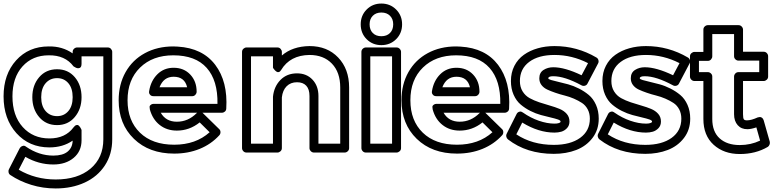

<svg xmlns="http://www.w3.org/2000/svg" viewBox="-20 -830 4335 1076"><path d="M0 -290Q0 -413.6 70.3 -491.7Q140.6 -569.8 252.9 -569.8Q329.1 -571.3 387.2 -530.8V-539.1Q387.2 -549.8 395 -556.9Q402.8 -564 412.1 -564H584Q594.7 -564 601.8 -556.2Q608.9 -548.3 608.9 -539.1V-48.8Q608.9 34.2 567.9 96.9Q526.9 159.7 455.1 192.9Q383.3 226.1 292 226.1Q220.2 226.1 154.8 205.8Q89.4 185.5 38.1 150.9Q30.3 146 28.1 136.2Q25.9 126.5 29.8 119.1L89.8 2Q92.8 -3.4 97.4 -7.3Q102.1 -11.2 109.9 -12.9Q117.7 -14.6 126 -7.8Q198.7 42 278.8 42Q332 42 359.1 19.5Q386.2 -2.9 387.2 -42Q332.5 -3.9 256.8 -3.9Q143.6 -3.9 71.8 -84Q0 -164.1 0 -290ZM49.8 -290Q49.8 -182.1 107.2 -118.2Q164.6 -54.2 256.8 -54.2Q346.2 -54.2 392.1 -116.2Q399.9 -126.5 407.5 -128.9Q415 -131.3 420.2 -127Q425.3 -122.6 429.2 -116.9Q433.1 -111.3 435.1 -106.4L437 -101.1V-43.9Q437 17.6 392.8 54.7Q348.6 91.8 278.8 91.8Q195.8 91.8 122.1 48.8L85 121.1Q178.7 175.8 292 175.8Q415.5 175.8 487.3 115Q559.1 54.2 559.1 -48.8V-514.2H437V-473.1Q437 -452.6 425.8 -449Q414.6 -445.3 403.3 -451.7L392.1 -458Q344.7 -521.5 252.9 -520Q162.1 -520 106 -457.8Q49.8 -395.5 49.8 -290ZM161.1 -285.2Q161.1 -352.5 199.5 -397.2Q237.8 -441.9 299.8 -441.9Q361.3 -441.9 399.2 -397.5Q437 -353 437 -285.2Q437 -218.8 398.9 -173.8Q360.8 -128.9 299.8 -128.9Q237.8 -128.9 199.5 -173.8Q161.1 -218.8 161.1 -285.2ZM210.9 -285.2Q210.9 -235.8 235.6 -207.5Q260.3 -179.2 299.8 -179.2Q338.9 -179.2 363 -207.5Q387.2 -235.8 387.2 -285.2Q387.2 -335.4 363 -363.8Q338.9 -392.1 299.8 -392.1Q260.3 -392.1 235.6 -363.5Q210.9 -335 210.9 -285.2Z M645 -268.1Q645 -356.9 683.8 -425.8Q722.7 -494.6 792.2 -532.2Q861.8 -569.8 951.2 -569.8Q955.6 -569.8 963.9 -569.3Q972.2 -568.8 976.1 -568.8Q1115.2 -560.5 1186.3 -466.6Q1257.3 -372.6 1248 -221.2Q1247.6 -210.9 1240.2 -204.6Q1232.9 -198.2 1223.1 -198.2H1114.7L1117.2 -195.8L1208 -106.9Q1215.3 -100.6 1215.6 -89.8Q1215.8 -79.1 1209 -71.8Q1163.6 -22 1098.9 4.4Q1034.2 30.8 956.1 30.8Q815.9 30.8 730.5 -52Q645 -134.8 645 -268.1ZM694.8 -268.1Q694.8 -153.8 764.4 -86.4Q834 -19 956.1 -19Q1077.1 -19 1154.8 -88.9L1099.1 -144Q1041.5 -98.1 971.2 -98.1Q915 -98.1 875 -129.6Q835 -161.1 819.8 -216.8Q818.8 -224.6 818.4 -230.2Q817.9 -235.8 821.5 -239.3Q825.2 -242.7 827.4 -244.4Q829.6 -246.1 834.2 -247.1Q838.9 -248 840.3 -248Q841.8 -248 843.8 -248H1198.7Q1201.2 -378.9 1138.4 -449.5Q1075.7 -520 951.2 -520Q835.4 -520 765.1 -451.4Q694.8 -382.8 694.8 -268.1ZM815.9 -319.8Q825.2 -377 861.8 -413.6Q898.4 -450.2 953.1 -450.2Q1010.3 -450.2 1046.1 -412.4Q1082 -374.5 1082 -315.9Q1082 -306.6 1075 -298.8Q1067.9 -291 1057.1 -291H840.8Q828.6 -291 822.5 -297.4Q816.4 -303.7 815.7 -309.1Q814.9 -314.5 815.9 -319.8ZM874 -340.8H1028.8Q1015.1 -399.9 953.1 -399.9Q896.5 -399.9 874 -340.8ZM880.9 -198.2Q909.7 -147.9 971.2 -147.9Q1034.2 -147.9 1082 -195.8Q1082.5 -196.3 1083.5 -197Q1084.5 -197.8 1085 -198.2Z M1336.4 0V-539.1Q1336.4 -549.8 1344.2 -556.9Q1352.1 -564 1361.3 -564H1534.7Q1545.4 -564 1552.5 -556.2Q1559.6 -548.3 1559.6 -539.1V-519Q1619.1 -570.3 1714.4 -571.8Q1814 -571.8 1875.2 -507.6Q1936.5 -443.4 1936.5 -339.8V0Q1936.5 10.7 1928.7 17.8Q1920.9 24.9 1911.6 24.9H1739.7Q1729 24.9 1721.7 17.1Q1714.4 9.3 1714.4 0V-292Q1714.4 -330.1 1696.3 -349.6Q1678.2 -369.1 1644.5 -369.1Q1608.9 -369.1 1586.4 -346.7Q1564 -324.2 1559.6 -284.2V0Q1559.6 10.7 1551.8 17.8Q1543.9 24.9 1534.7 24.9H1361.3Q1350.6 24.9 1343.5 17.1Q1336.4 9.3 1336.4 0ZM1386.7 -24.9H1509.8V-285.2V-288.1Q1515.6 -345.2 1551.8 -382.1Q1587.9 -418.9 1644.5 -418.9Q1698.2 -418.9 1731.4 -383.5Q1764.6 -348.1 1764.6 -292V-24.9H1886.7V-339.8Q1886.7 -424.8 1840.1 -473.4Q1793.5 -522 1714.4 -522Q1605.5 -520.5 1555.7 -438Q1549.8 -428.2 1543 -426.3Q1536.1 -424.3 1530.5 -428Q1524.9 -431.6 1520 -436.8Q1515.1 -441.9 1512.2 -446.3L1509.8 -451.2V-514.2H1386.7Z M2001.5 -693.8Q2001.5 -743.2 2034.7 -776.6Q2067.9 -810.1 2117.2 -810.1Q2166.5 -810.1 2200 -776.6Q2233.4 -743.2 2233.4 -693.8Q2233.4 -643.6 2200 -610.4Q2166.5 -577.1 2117.2 -577.1Q2067.9 -577.1 2034.7 -610.4Q2001.5 -643.6 2001.5 -693.8ZM2005.4 0V-539.1Q2005.4 -549.8 2013.2 -556.9Q2021 -564 2030.3 -564H2202.1Q2212.9 -564 2220.2 -556.2Q2227.5 -548.3 2227.5 -539.1V0Q2227.5 10.7 2219.5 17.8Q2211.4 24.9 2202.1 24.9H2030.3Q2019.5 24.9 2012.5 17.1Q2005.4 9.3 2005.4 0ZM2051.3 -693.8Q2051.3 -663.1 2069.1 -645Q2086.9 -627 2117.2 -627Q2147.5 -627 2165.5 -645Q2183.6 -663.1 2183.6 -693.8Q2183.6 -723.6 2165.5 -741.7Q2147.5 -759.8 2117.2 -759.8Q2087.4 -759.8 2069.3 -741.7Q2051.3 -723.6 2051.3 -693.8ZM2055.2 -24.9H2177.2V-514.2H2055.2Z M2230 -268.1Q2230 -356.9 2268.8 -425.8Q2307.6 -494.6 2377.2 -532.2Q2446.8 -569.8 2536.1 -569.8Q2540.5 -569.8 2548.8 -569.3Q2557.1 -568.8 2561 -568.8Q2700.2 -560.5 2771.2 -466.6Q2842.3 -372.6 2833 -221.2Q2832.5 -210.9 2825.2 -204.6Q2817.9 -198.2 2808.1 -198.2H2699.7L2702.1 -195.8L2793 -106.9Q2800.3 -100.6 2800.5 -89.8Q2800.8 -79.1 2793.9 -71.8Q2748.5 -22 2683.8 4.4Q2619.1 30.8 2541 30.8Q2400.9 30.8 2315.4 -52Q2230 -134.8 2230 -268.1ZM2279.8 -268.1Q2279.8 -153.8 2349.4 -86.4Q2418.9 -19 2541 -19Q2662.1 -19 2739.7 -88.9L2684.1 -144Q2626.5 -98.1 2556.2 -98.1Q2500 -98.1 2460 -129.6Q2419.9 -161.1 2404.8 -216.8Q2403.8 -224.6 2403.3 -230.2Q2402.8 -235.8 2406.5 -239.3Q2410.2 -242.7 2412.4 -244.4Q2414.6 -246.1 2419.2 -247.1Q2423.8 -248 2425.3 -248Q2426.8 -248 2428.7 -248H2783.7Q2786.1 -378.9 2723.4 -449.5Q2660.6 -520 2536.1 -520Q2420.4 -520 2350.1 -451.4Q2279.8 -382.8 2279.8 -268.1ZM2400.9 -319.8Q2410.2 -377 2446.8 -413.6Q2483.4 -450.2 2538.1 -450.2Q2595.2 -450.2 2631.1 -412.4Q2667 -374.5 2667 -315.9Q2667 -306.6 2659.9 -298.8Q2652.8 -291 2642.1 -291H2425.8Q2413.6 -291 2407.5 -297.4Q2401.4 -303.7 2400.6 -309.1Q2399.9 -314.5 2400.9 -319.8ZM2459 -340.8H2613.8Q2600.1 -399.9 2538.1 -399.9Q2481.4 -399.9 2459 -340.8ZM2465.8 -198.2Q2494.6 -147.9 2556.2 -147.9Q2619.1 -147.9 2667 -195.8Q2667.5 -196.3 2668.5 -197Q2669.4 -197.8 2669.9 -198.2Z M2819.3 -80.1 2874.5 -189.9Q2877 -195.3 2881.3 -199.2Q2885.7 -203.1 2893.6 -204.6Q2901.4 -206.1 2910.6 -199.2Q2953.1 -169.4 2999.8 -153.3Q3046.4 -137.2 3087.4 -137.2Q3102.1 -137.2 3110.4 -139.9Q3118.7 -142.6 3120.1 -144.8Q3121.6 -147 3121.6 -148.9Q3121.6 -155.3 3106.2 -160.6Q3090.8 -166 3066.2 -171.6Q3041.5 -177.2 3011.7 -185.3Q2981.9 -193.4 2952.4 -208.3Q2922.9 -223.1 2898.2 -243.9Q2873.5 -264.6 2858.4 -298.8Q2843.3 -333 2843.3 -376Q2843.3 -423.3 2862.8 -461.2Q2882.3 -499 2916 -522.9Q2949.7 -546.9 2993.4 -559.3Q3037.1 -571.8 3087.4 -571.8Q3213.4 -571.8 3322.3 -507.8Q3331.1 -502.9 3333.7 -492.7Q3336.4 -482.4 3331.5 -474.1L3272.5 -361.8Q3268.1 -352.5 3257.8 -349.6Q3247.6 -346.7 3238.3 -352.1Q3144.5 -402.8 3080.6 -402.8Q3052.7 -402.8 3052.7 -391.1Q3052.7 -386.2 3068.4 -381.6Q3084 -377 3108.9 -371.3Q3133.8 -365.7 3164.1 -357.4Q3194.3 -349.1 3224.6 -333.7Q3254.9 -318.4 3279.8 -297.6Q3304.7 -276.9 3320.1 -242.4Q3335.4 -208 3335.4 -165Q3335.4 -102.5 3300.5 -56.9Q3265.6 -11.2 3209.5 10.5Q3153.3 32.2 3083.5 32.2Q2931.2 32.2 2826.7 -48.8Q2819.3 -54.7 2817.4 -64.2Q2815.4 -73.7 2819.3 -80.1ZM2873.5 -77.1Q2962.4 -18.1 3083.5 -18.1Q3176.8 -18.1 3231.2 -57.4Q3285.6 -96.7 3285.6 -165Q3285.6 -194.3 3273.7 -217Q3261.7 -239.7 3241.7 -252.9Q3221.7 -266.1 3196.3 -277.1Q3170.9 -288.1 3144.3 -294.7Q3117.7 -301.3 3092.3 -310.1Q3066.9 -318.8 3046.9 -328.1Q3026.9 -337.4 3014.6 -353.5Q3002.4 -369.6 3002.4 -391.1Q3002.4 -422.9 3026.1 -438Q3049.8 -453.1 3080.6 -453.1Q3145.5 -453.1 3239.3 -408.2L3275.4 -476.1Q3186 -522 3087.4 -522Q2998 -522 2945.8 -483.2Q2893.6 -444.3 2893.6 -376Q2893.6 -342.3 2908.7 -317.9Q2923.8 -293.5 2948.2 -280Q2972.7 -266.6 3002.4 -256.6Q3032.2 -246.6 3061.8 -238.3Q3091.3 -230 3116 -219.7Q3140.6 -209.5 3156 -191.9Q3171.4 -174.3 3171.4 -148.9Q3171.4 -126.5 3157.5 -111.8Q3143.6 -97.2 3125.7 -92Q3107.9 -86.9 3087.4 -86.9Q2998.5 -86.9 2906.7 -143.1Z M3332 -80.1 3387.2 -189.9Q3389.6 -195.3 3394 -199.2Q3398.4 -203.1 3406.2 -204.6Q3414.1 -206.1 3423.3 -199.2Q3465.8 -169.4 3512.5 -153.3Q3559.1 -137.2 3600.1 -137.2Q3614.7 -137.2 3623 -139.9Q3631.3 -142.6 3632.8 -144.8Q3634.3 -147 3634.3 -148.9Q3634.3 -155.3 3618.9 -160.6Q3603.5 -166 3578.9 -171.6Q3554.2 -177.2 3524.4 -185.3Q3494.6 -193.4 3465.1 -208.3Q3435.5 -223.1 3410.9 -243.9Q3386.2 -264.6 3371.1 -298.8Q3356 -333 3356 -376Q3356 -423.3 3375.5 -461.2Q3395 -499 3428.7 -522.9Q3462.4 -546.9 3506.1 -559.3Q3549.8 -571.8 3600.1 -571.8Q3726.1 -571.8 3835 -507.8Q3843.8 -502.9 3846.4 -492.7Q3849.1 -482.4 3844.2 -474.1L3785.2 -361.8Q3780.8 -352.5 3770.5 -349.6Q3760.3 -346.7 3751 -352.1Q3657.2 -402.8 3593.3 -402.8Q3565.4 -402.8 3565.4 -391.1Q3565.4 -386.2 3581.1 -381.6Q3596.7 -377 3621.6 -371.3Q3646.5 -365.7 3676.8 -357.4Q3707 -349.1 3737.3 -333.7Q3767.6 -318.4 3792.5 -297.6Q3817.4 -276.9 3832.8 -242.4Q3848.1 -208 3848.1 -165Q3848.1 -102.5 3813.2 -56.9Q3778.3 -11.2 3722.2 10.5Q3666 32.2 3596.2 32.2Q3443.8 32.2 3339.4 -48.8Q3332 -54.7 3330.1 -64.2Q3328.1 -73.7 3332 -80.1ZM3386.2 -77.1Q3475.1 -18.1 3596.2 -18.1Q3689.5 -18.1 3743.9 -57.4Q3798.3 -96.7 3798.3 -165Q3798.3 -194.3 3786.4 -217Q3774.4 -239.7 3754.4 -252.9Q3734.4 -266.1 3709 -277.1Q3683.6 -288.1 3657 -294.7Q3630.4 -301.3 3605 -310.1Q3579.6 -318.8 3559.6 -328.1Q3539.6 -337.4 3527.3 -353.5Q3515.1 -369.6 3515.1 -391.1Q3515.1 -422.9 3538.8 -438Q3562.5 -453.1 3593.3 -453.1Q3658.2 -453.1 3752 -408.2L3788.1 -476.1Q3698.7 -522 3600.1 -522Q3510.7 -522 3458.5 -483.2Q3406.2 -444.3 3406.2 -376Q3406.2 -342.3 3421.4 -317.9Q3436.5 -293.5 3460.9 -280Q3485.4 -266.6 3515.1 -256.6Q3544.9 -246.6 3574.5 -238.3Q3604 -230 3628.7 -219.7Q3653.3 -209.5 3668.7 -191.9Q3684.1 -174.3 3684.1 -148.9Q3684.1 -126.5 3670.2 -111.8Q3656.2 -97.2 3638.4 -92Q3620.6 -86.9 3600.1 -86.9Q3511.2 -86.9 3419.4 -143.1Z M3846.7 -400.9V-514.2Q3846.7 -524.9 3854.7 -532Q3862.8 -539.1 3872.1 -539.1H3921.9V-664.1Q3921.9 -674.8 3929.7 -681.9Q3937.5 -689 3946.8 -689H4118.7Q4129.4 -689 4136.7 -681.2Q4144 -673.3 4144 -664.1V-540H4259.8Q4270.5 -540 4277.6 -532.2Q4284.7 -524.4 4284.7 -515.1V-400.9Q4284.7 -390.1 4276.9 -383.1Q4269 -376 4259.8 -376H4144V-189.9Q4144 -166.5 4149.2 -160.6Q4154.3 -154.8 4168.9 -155.8Q4190.4 -155.8 4226.1 -171.9Q4231 -173.3 4237.3 -174.1Q4243.7 -174.8 4250.2 -170.2Q4256.8 -165.5 4259.8 -155.8L4293.9 -36.1Q4295.9 -27.8 4292.5 -19.3Q4289.1 -10.7 4282.7 -6.8Q4214.8 33.2 4126 33.2Q4036.6 33.2 3979.2 -18.8Q3921.9 -70.8 3921.9 -163.1V-376H3872.1Q3861.3 -376 3854 -383.8Q3846.7 -391.6 3846.7 -400.9ZM3897 -425.8H3946.8Q3956.1 -425.8 3963.9 -418.7Q3971.7 -411.6 3971.7 -400.9V-163.1Q3971.7 -91.8 4013.2 -54.4Q4054.7 -17.1 4126 -17.1Q4187 -17.1 4239.7 -42L4218.8 -116.2Q4189 -106 4168.9 -106Q4134.8 -105.5 4114.3 -128.4Q4093.8 -151.4 4093.8 -189.9V-400.9Q4093.8 -410.2 4100.8 -418Q4107.9 -425.8 4118.7 -425.8H4234.9V-490.2H4118.7Q4109.4 -490.2 4101.6 -497.3Q4093.8 -504.4 4093.8 -515.1V-639.2H3971.7V-514.2Q3971.7 -504.9 3964.6 -496.8Q3957.5 -488.8 3946.8 -488.8H3897Z"/></svg>

Font: Trueno Bold Outline
Style: Regular
Weight: 700
Width: 6
Designer: Julieta Ulanovsky
Foundry: Julieta Ulanovsky
Version: Version 3.001b | FøM Fix